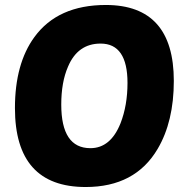

<svg xmlns="http://www.w3.org/2000/svg" viewBox="-20 -741 751 771"><path d="M678 -416Q678 -253 613 -143Q523 10 324 10Q40 10 40 -307Q40 -485 118 -592Q212 -721 405 -721Q678 -721 678 -416ZM253 -473Q226 -411 226 -321Q226 -146 343 -146Q424 -146 464 -246Q492 -318 492 -408Q492 -566 384 -566Q292 -566 253 -473Z"/></svg>

Font: PoetsenOne
Style: Regular
Weight: 400
Designer: Rodrigo Fuenzalida, Pablo Impallari
Foundry: Pablo Impallari, Rodrigo Fuenzalida
Version: Version 1.000